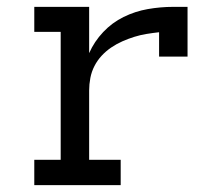

<svg xmlns="http://www.w3.org/2000/svg" viewBox="-20 -540 640 560"><path d="M80 0V-74H157V-447H80V-520H240V-385Q255 -419 281 -446.5Q307 -474 340.5 -490.5Q374 -507 411 -513.5Q448 -520 486 -520H527V-375H444V-446Q426 -444 407.5 -441Q389 -438 371.5 -432.5Q354 -427 337 -419.5Q320 -412 304.5 -401.5Q289 -391 276.5 -377.5Q264 -364 255.5 -347.5Q247 -331 243.5 -312.5Q240 -294 240 -276V-74H332V0Z"/></svg>

Font: Nova Nerd Font
Style: Regular
Weight: 400
Designer: Belleve Invis
Foundry: Belleve Invis
Version: Version 24.1.4; ttfautohint (v1.8.4);Nerd Fonts 3.1.1